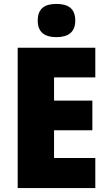

<svg xmlns="http://www.w3.org/2000/svg" viewBox="-20 -957 550 977"><path d="M267 -937C210 -937 172 -916 172 -852C172 -790 211 -768 267 -768C323 -768 363 -790 363 -852C363 -916 324 -937 267 -937ZM465 0V-153H255V-294H450V-445H255V-563H465V-714H70V0Z"/></svg>

Font: Noto Sans Gujarati UI SemiCondensed Black
Style: Regular
Weight: 900
Width: 4
Designer: Jelle Bosma - Monotype Design Team, Universal Thirst
Foundry: Monotype Imaging Inc.
Version: Version 2.106